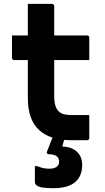

<svg xmlns="http://www.w3.org/2000/svg" viewBox="-20 -720 540 986"><path d="M41.5 -538H427.3Q432.5 -538 435.5 -535Q438.5 -532 438.5 -527Q438.5 -506.4 438.5 -488.1Q438.5 -469.7 438.5 -450.9Q438.5 -432.2 438.5 -411.5H52.9Q50.8 -411.5 48.7 -412.5Q46.6 -413.5 45 -415Q43.5 -416.5 42.5 -418.5Q41.5 -420.5 41.5 -422.5Q41.5 -443.2 41.5 -461.9Q41.5 -480.7 41.5 -499.1Q41.5 -517.4 41.5 -538ZM438.5 -129Q438.5 -99.5 438.5 -70Q438.5 -40.5 438.5 -11Q438.5 -6.7 435.6 -3.4Q432.7 0 427.5 0Q417.7 0 407.3 0Q396.8 0 386.4 0Q376 0 365.8 0Q355.7 0 344.9 0Q293 0 251.9 -12.6Q210.7 -25.3 181.8 -51.3Q152.9 -77.2 138 -118.3Q123 -159.3 123 -215.5Q123 -263.6 123 -311.7Q123 -359.8 123 -408Q123 -456.1 123 -503.9Q123 -551.8 123 -600.1Q123 -625.7 123 -650.2Q123 -674.7 123 -700Q154.4 -700 185.7 -700Q216.9 -700 247.4 -700Q250.4 -700 252.9 -698.5Q255.4 -697 256.9 -694.5Q258.4 -692 258.4 -689Q258.4 -631 258.4 -573.4Q258.4 -515.8 258.4 -457.8Q258.4 -399.8 258.4 -342.2Q258.4 -284.6 258.4 -226.6Q258.4 -196.5 264.2 -177.8Q270 -159 282.3 -147.3Q293.2 -137 309.6 -133Q326 -129 349.7 -129Q363.1 -129 375.8 -129Q388.4 -129 401.3 -129Q414.1 -129 427 -129ZM321 -50.2Q318.3 -40.8 315.9 -30.3Q313.6 -19.9 311.2 -10.4Q308.9 -1 306.6 7.8Q304.3 16.5 302.3 23.3L300.3 32.6Q346.9 33.8 374.4 58.6Q402 83.4 402 127.4Q402 185.5 365 216Q328 246.5 254.1 246.5Q217.8 246.5 197 242.8Q176.1 239.2 167.6 231.7Q159.1 224.3 159.1 215.1Q159.1 199.4 159.1 184.9Q159.1 170.4 159.1 157.3Q159.1 144.2 159.1 133.2H171.1Q184.7 139 199.6 142.7Q214.4 146.4 234.7 146.4Q254.8 146.4 269.1 138Q283.5 129.5 283.5 109.6Q283.5 90.9 269.9 81.5Q256.2 72.2 230 72Q225 72 222 68.2Q219 64.3 221.6 57.6Q227 44.2 231.5 32.1Q236 20.1 240.5 8.4Q245.1 -3.2 249.6 -13.9Q254.1 -24.6 258.6 -35.5Q261.3 -40.8 266.1 -44.1Q270.9 -47.5 283.4 -48.8Q295.9 -50.2 321 -50.2Z"/></svg>

Font: Recursive Sans Linear Light
Style: Regular
Weight: 300
Version: Version 1.085